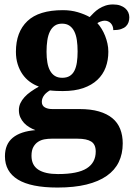

<svg xmlns="http://www.w3.org/2000/svg" viewBox="-20 -594 600 854"><path d="M555.2 -517.1Q555.2 -505.9 551.8 -495.4Q548.3 -484.9 540.3 -477.1Q532.2 -469.2 518.3 -464.6Q504.4 -460 483.9 -460Q483.9 -470.2 480.7 -478Q477.5 -485.8 472.2 -491.2Q466.8 -496.6 460 -499.3Q453.1 -502 445.8 -502Q437.5 -502 428 -498.5Q418.5 -495.1 413.1 -491.2Q423.3 -480 432.1 -465.6Q440.9 -451.2 447.5 -434.6Q454.1 -418 458 -400.1Q461.9 -382.3 461.9 -363.8Q461.9 -326.2 450 -294.2Q438 -262.2 413.1 -238.8Q388.2 -215.3 350.1 -202.1Q312 -189 259.8 -189Q254.4 -189 246.1 -189.2Q237.8 -189.5 229.5 -189.7Q221.2 -189.9 213.6 -190.7Q206.1 -191.4 202.1 -191.9Q195.8 -188.5 189.2 -183.3Q182.6 -178.2 177.5 -171.9Q172.4 -165.5 169.2 -157.7Q166 -149.9 166 -141.1Q166 -124.5 179 -116.7Q191.9 -108.9 212.9 -108.9H334Q383.8 -108.9 419.9 -98.4Q456.1 -87.9 479.7 -68.4Q503.4 -48.8 514.6 -20.3Q525.9 8.3 525.9 43.9Q525.9 90.3 508.3 126.7Q490.7 163.1 454.8 188.2Q418.9 213.4 364.5 226.8Q310.1 240.2 235.8 240.2Q117.7 240.2 59.8 204.8Q2 169.4 2 101.1Q2 47.4 36.6 18.8Q71.3 -9.8 137.2 -15.1Q123.5 -20.5 110.4 -28.3Q97.2 -36.1 86.9 -47.1Q76.7 -58.1 70.3 -72.3Q64 -86.4 64 -104Q64 -120.6 70.6 -134.8Q77.1 -148.9 88.9 -161.9Q100.6 -174.8 116.9 -186.3Q133.3 -197.8 152.8 -209Q130.9 -216.8 112.1 -230.7Q93.3 -244.6 79.8 -264.2Q66.4 -283.7 58.6 -308.6Q50.8 -333.5 50.8 -363.8Q50.8 -451.7 101.8 -500.2Q152.8 -548.8 259.8 -548.8Q295.4 -548.8 325.9 -539.8Q356.4 -530.8 378.9 -518.1Q387.2 -526.9 397.2 -536.9Q407.2 -546.9 419.9 -555.2Q432.6 -563.5 448.2 -568.8Q463.9 -574.2 482.9 -574.2Q501 -574.2 514.4 -569.6Q527.8 -564.9 536.9 -557.1Q545.9 -549.3 550.5 -539.1Q555.2 -528.8 555.2 -517.1ZM120.1 99.1Q120.1 140.6 150.1 160.4Q180.2 180.2 237.8 180.2Q325.7 180.2 365.7 154.8Q405.8 129.4 405.8 80.1Q405.8 48.3 385.7 35.6Q365.7 22.9 325.2 22.9H209Q193.8 22.9 178.2 25.6Q162.6 28.3 149.7 36.6Q136.7 44.9 128.4 59.8Q120.1 74.7 120.1 99.1ZM187 -363.8Q187 -337.4 190.7 -316.2Q194.3 -294.9 202.6 -279.8Q210.9 -264.6 224.1 -256.3Q237.3 -248 256.8 -248Q276.9 -248 290 -256.1Q303.2 -264.2 311 -279.5Q318.8 -294.9 322 -316.7Q325.2 -338.4 325.2 -365.2Q325.2 -393.1 321.8 -415.8Q318.4 -438.5 310.3 -454.6Q302.2 -470.7 289.1 -479.7Q275.9 -488.8 255.9 -488.8Q236.3 -488.8 223.1 -479.5Q210 -470.2 201.9 -453.6Q193.8 -437 190.4 -414.1Q187 -391.1 187 -363.8Z"/></svg>

Font: Droids
Style: b
Weight: 700
Foundry: Ascender Corporation
Version: Version 1.00 build 113